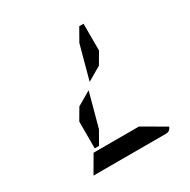

<svg xmlns="http://www.w3.org/2000/svg" viewBox="-187 -1030 1189 1204"><g transform="rotate(-30 408.0 -428.0)"><path d="M490 -765 542 -856H573V-662L525 -580L424 -521ZM326 -235 274 -144H243V-338L291 -420L392 -479ZM552 -124 715 -29Q706 0 676 0H470H346H151L223 -124H262H346H470Z"/></g></svg>

Font: DSEG14 Modern
Style: Bold
Weight: 700
Designer: Keshikan(Twitter:@keshinomi_88pro)
Version: Version 0.46